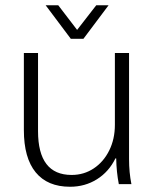

<svg xmlns="http://www.w3.org/2000/svg" viewBox="-20 -702 588 732"><path d="M71 -206V-500H125V-202Q125 -35 253 -35Q300 -35 337.5 -60Q375 -85 396.5 -128.5Q418 -172 418 -226V-500H472V-95Q472 -45 481 0H433Q424 -46 423 -98H420Q395 -47 349.5 -18.5Q304 10 247 10Q161 10 116 -45Q71 -100 71 -206ZM154 -682H202L274 -588L347 -682H394L298 -554H250Z"/></svg>

Font: Sarabun ExtraLight
Style: Regular
Weight: 275
Designer: Suppakit Chalermlarp | Katatrad Co.,Ltd.
Foundry: Cadson Demak Co.,Ltd.
Version: Version 1.000; ttfautohint (v1.6)